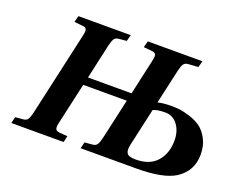

<svg xmlns="http://www.w3.org/2000/svg" viewBox="-111 -885 1321 1077"><g transform="rotate(20 549.5 -346.0)"><path d="M40 0 49 -38 94 -42Q114 -43 122.5 -55.5Q131 -68 138 -98L249 -594Q256 -621 253 -634.5Q250 -648 230 -649L179 -654L189 -692H501L491 -654L447 -650Q427 -649 418.5 -636.5Q410 -624 403 -594L357 -387H617L663 -594Q668 -616 668 -626Q668 -648 644 -649L593 -654L603 -692H929L919 -654L861 -650Q841 -649 832.5 -636.5Q824 -624 817 -594L771 -389Q806 -397 852 -397Q875 -397 899.5 -394.5Q924 -392 962.5 -380Q1001 -368 1029 -348Q1057 -328 1078 -288.5Q1099 -249 1099 -196Q1099 -99 1019 -46Q948 0 787 0H454L463 -38L508 -42Q528 -43 536.5 -55.5Q545 -68 552 -98L606 -339H346L292 -98Q285 -71 288 -57.5Q291 -44 311 -42L361 -38L352 0ZM709 -111Q702 -78 712.5 -62Q723 -46 765 -46Q849 -46 891.5 -95Q934 -144 934 -220Q934 -276 906 -313.5Q878 -351 833 -351Q781 -351 760 -339Z"/></g></svg>

Font: Heuristica
Style: Bold Italic
Weight: 700
Italic angle: -13°
Version: Version 1.0.2